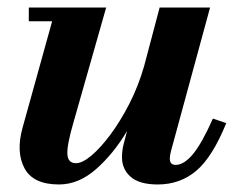

<svg xmlns="http://www.w3.org/2000/svg" viewBox="-20 -480 638 510"><path d="M262 -460 174.5 -152.5Q157.5 -94 159 -70.2Q160.5 -46.5 182 -46.5Q198.5 -46.5 222.5 -66.5Q246.5 -86.5 273 -122Q299.5 -157.5 323.5 -204.2Q347.5 -251 363 -305L404 -460H538L434 -78Q431 -66.5 431 -59Q431 -42 446.5 -42Q468.5 -42 492.2 -70.2Q516 -98.5 545.5 -165L581 -153Q544.5 -63 501.5 -26.5Q458.5 10 399 10Q350.5 10 327.2 -10.2Q304 -30.5 304 -62.5Q304 -80.5 308.5 -97.5L317.5 -132Q281.5 -71.5 235.2 -30.8Q189 10 136.5 10Q68 10 45 -33.2Q22 -76.5 40 -141L118.5 -423.5H56.5V-460Z"/></svg>

Font: Bodoni* 06pt
Style: Bold Italic
Weight: 700
Italic angle: -13°
Version: Version 2.3